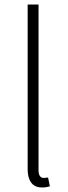

<svg xmlns="http://www.w3.org/2000/svg" viewBox="-20 -814 300 847"><path d="M165 13Q144 13 130.5 4Q117 -5 109.5 -23Q102 -41 102 -69V-794H150V-63Q150 -46 156 -37.5Q162 -29 172 -29Q176 -29 180 -29.5Q184 -30 192 -31L200 8Q192 10 185 11.5Q178 13 165 13Z"/></svg>

Font: Noto Sans HK Thin ExtraLight
Style: Regular
Weight: 250
Version: Version 2.004-H2;hotconv 1.0.118;makeotfexe 2.5.65603